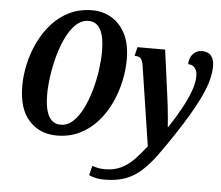

<svg xmlns="http://www.w3.org/2000/svg" viewBox="-62 -795 1270 1105"><g transform="rotate(5 573.5 -242.5)"><path d="M284 11Q186 11 124.5 -57Q63 -125 63 -257Q63 -318 77.5 -383.5Q92 -449 121 -509.5Q150 -570 193.5 -619Q237 -668 296 -696.5Q355 -725 429 -725Q487 -725 537 -696.5Q587 -668 618 -609Q649 -550 649 -459Q649 -399 635 -334Q621 -269 592.5 -207.5Q564 -146 520 -96.5Q476 -47 417.5 -18Q359 11 284 11ZM302 -53Q342 -53 374 -83Q406 -113 430 -162Q454 -211 470.5 -269.5Q487 -328 495 -386.5Q503 -445 503 -493Q503 -662 411 -662Q371 -662 339 -632Q307 -602 283 -553Q259 -504 243 -445.5Q227 -387 218.5 -328Q210 -269 210 -221Q210 -53 302 -53ZM581 240Q530 240 491 222L505 167Q515 171 533.5 175.5Q552 180 579 180Q632 180 672.5 160Q713 140 746.5 105Q780 70 813 27L743 -431Q738 -461 728.5 -473Q719 -485 692 -485L704 -536H864L899 -275Q903 -249 907 -212.5Q911 -176 914 -142.5Q917 -109 918 -93H920Q957 -148 988 -204Q1019 -260 1037.5 -310Q1056 -360 1056 -399Q1056 -430 1042 -447Q1028 -464 1003 -464Q1004 -501 1024.5 -523.5Q1045 -546 1076 -546Q1112 -546 1129.5 -524.5Q1147 -503 1147 -465Q1147 -388 1100 -289Q1053 -190 970 -65Q920 11 878.5 68Q837 125 795 163.5Q753 202 701.5 221Q650 240 581 240Z"/></g></svg>

Font: Noto Serif Condensed
Style: Bold Italic
Weight: 700
Width: 3
Italic angle: -12°
Designer: Monotype Design Team
Foundry: Monotype Imaging Inc.
Version: Version 2.014